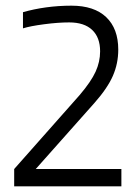

<svg xmlns="http://www.w3.org/2000/svg" viewBox="-20 -657 491 677"><path d="M408 -61V0H30V-61L261 -322Q301 -369 317 -404Q333 -439 333 -476Q333 -525 305 -551.5Q277 -578 224 -578Q185 -578 135.5 -571.5Q86 -565 61 -557V-614Q99 -625 142.5 -631Q186 -637 232 -637Q312 -637 354.5 -596.5Q397 -556 397 -482Q397 -433 378 -389.5Q359 -346 313 -294L106 -61Z"/></svg>

Font: Blinker Light
Style: Regular
Weight: 300
Designer: Juergen Huber
Foundry: supertype
Version: Version 1.017;hotconv 1.0.117;makeotfexe 2.5.65602